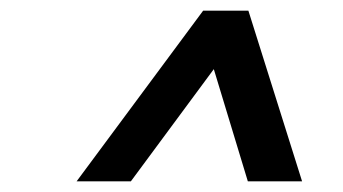

<svg xmlns="http://www.w3.org/2000/svg" viewBox="-20 -765 645 361"><path d="M548 -424H446L382 -635L226 -424H124L362 -745H447Z"/></svg>

Font: Plus Jakarta Display
Style: Italic
Weight: 400
Italic angle: -12°
Designer: Gumpita Rahayu
Foundry: Tokotype Studio
Version: Version 1.000